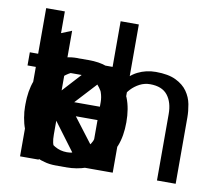

<svg xmlns="http://www.w3.org/2000/svg" viewBox="-73 -709 866 801"><g transform="rotate(10 359.5 -308.0)"><path d="M375 0V-49.8Q356.4 -28.3 323.2 -8.3Q290 11.7 246.1 11.7Q208 11.7 171.9 -4.9Q135.7 -21.5 106.9 -50.8Q78.1 -80.1 61 -120.6Q43.9 -161.1 43.9 -209Q43.9 -248 53.2 -290Q62.5 -332 83.5 -366.7Q104.5 -401.4 138.7 -423.3Q172.9 -445.3 223.6 -445.3Q270.5 -445.3 310.1 -428.7Q349.6 -412.1 375 -377.9V-627.9H452.1V0ZM372.1 -213.9Q372.1 -249 362.3 -281.7Q352.5 -314.5 334.5 -339.4Q316.4 -364.3 291.5 -378.9Q266.6 -393.6 237.3 -393.6Q206.1 -393.6 184.1 -377.4Q162.1 -361.3 148.4 -336.4Q134.8 -311.5 128.9 -280.3Q123 -249 123 -219.7Q123 -185.5 131.8 -154.8Q140.6 -124 157.2 -101.1Q173.8 -78.1 197.3 -64.5Q220.7 -50.8 249 -50.8Q281.2 -50.8 304.7 -65.9Q328.1 -81.1 342.8 -105Q357.4 -128.9 364.7 -157.7Q372.1 -186.5 372.1 -213.9Z M471.7 -216.8Q471.7 -158.2 454.6 -115.2Q437.5 -72.3 408.7 -43.9Q379.9 -15.6 340.8 -2Q301.8 11.7 257.8 11.7Q212.9 11.7 173.8 -2Q134.8 -15.6 106 -43.9Q77.1 -72.3 60.5 -115.2Q43.9 -158.2 43.9 -216.8Q43.9 -275.4 60.5 -318.4Q77.1 -361.3 106 -389.6Q134.8 -418 173.8 -431.6Q212.9 -445.3 257.8 -445.3Q301.8 -445.3 340.8 -431.6Q379.9 -418 408.7 -389.6Q437.5 -361.3 454.6 -318.4Q471.7 -275.4 471.7 -216.8ZM389.6 -216.8Q389.6 -247.1 381.8 -278.3Q374 -309.6 357.9 -334.5Q341.8 -359.4 316.9 -375Q292 -390.6 257.8 -390.6Q222.7 -390.6 197.3 -375Q171.9 -359.4 155.8 -334.5Q139.6 -309.6 131.8 -278.3Q124 -247.1 124 -216.8Q124 -185.5 131.8 -155.3Q139.6 -125 155.8 -100.1Q171.9 -75.2 197.3 -60.1Q222.7 -44.9 257.8 -44.9Q292 -44.9 316.9 -60.1Q341.8 -75.2 357.9 -100.1Q374 -125 381.8 -155.3Q389.6 -185.5 389.6 -216.8Z M311.5 0 138.7 -231.4V0H59.6V-627.9H138.7V-252.9L304.7 -434.6H402.3L228.5 -246.1L416 0Z M358.4 0V-55.7Q340.8 -27.3 310.1 -7.8Q279.3 11.7 226.6 11.7Q137.7 11.7 98.6 -29.8Q59.6 -71.3 59.6 -147.5V-434.6H138.7V-146.5Q138.7 -124 147.5 -104.5Q156.2 -85 170.4 -70.8Q184.6 -56.6 203.6 -48.8Q222.7 -41 243.2 -41Q266.6 -41 287.6 -49.3Q308.6 -57.6 324.2 -72.3Q339.8 -86.9 349.1 -107.9Q358.4 -128.9 358.4 -155.3V-434.6H437.5V0Z M639.6 0V-281.2Q639.6 -331.1 616.2 -360.8Q592.8 -390.6 542 -390.6Q518.6 -390.6 498 -379.9Q477.5 -369.1 462.4 -353Q447.3 -336.9 439 -317.9Q430.7 -298.8 430.7 -281.2V0H351.6V-281.2Q351.6 -301.8 344.7 -321.8Q337.9 -341.8 325.7 -356.9Q313.5 -372.1 295.4 -381.3Q277.3 -390.6 255.9 -390.6Q230.5 -390.6 209 -379.9Q187.5 -369.1 171.9 -353Q156.2 -336.9 147.5 -317.4Q138.7 -297.9 138.7 -281.2V0H59.6V-434.6H138.7V-375Q162.1 -406.2 193.4 -425.8Q224.6 -445.3 267.6 -445.3Q298.8 -445.3 321.8 -440.4Q344.7 -435.5 361.8 -426.3Q378.9 -417 391.6 -402.3Q404.3 -387.7 416 -369.1Q445.3 -410.2 480.5 -427.7Q515.6 -445.3 556.6 -445.3Q609.4 -445.3 641.6 -429.7Q673.8 -414.1 690.9 -389.6Q708 -365.2 713.4 -336.4Q718.8 -307.6 718.8 -281.2V0Z M437.5 -138.7Q432.6 -112.3 419.4 -85.4Q406.2 -58.6 382.8 -37.1Q359.4 -15.6 324.2 -2Q289.1 11.7 241.2 11.7Q186.5 11.7 148.9 -9.8Q111.3 -31.2 87.9 -64.9Q64.5 -98.6 54.2 -139.2Q43.9 -179.7 43.9 -216.8Q43.9 -257.8 54.2 -298.3Q64.5 -338.9 87.9 -371.6Q111.3 -404.3 150.4 -424.8Q189.5 -445.3 247.1 -445.3Q310.5 -445.3 348.6 -423.8Q386.7 -402.3 407.2 -371.6Q427.7 -340.8 434.1 -306.2Q440.4 -271.5 440.4 -246.1Q440.4 -236.3 439.9 -225.6Q439.5 -214.8 437.5 -205.1H127Q127 -170.9 133.3 -142.1Q139.6 -113.3 153.3 -91.3Q167 -69.3 189.5 -57.1Q211.9 -44.9 243.2 -44.9Q273.4 -44.9 293.5 -54.2Q313.5 -63.5 326.7 -77.6Q339.8 -91.8 346.2 -107.9Q352.5 -124 354.5 -138.7ZM354.5 -261.7Q357.4 -285.2 353.5 -308.6Q349.6 -332 336.9 -350.1Q324.2 -368.2 301.3 -379.4Q278.3 -390.6 243.2 -390.6Q210.9 -390.6 189.9 -377.4Q168.9 -364.3 155.8 -344.7Q142.6 -325.2 136.2 -302.7Q129.9 -280.3 127 -261.7Z M360.4 0V-288.1Q360.4 -309.6 351.6 -329.1Q342.8 -348.6 328.1 -362.8Q313.5 -377 293.9 -385.3Q274.4 -393.6 252.9 -393.6Q229.5 -393.6 209 -385.3Q188.5 -377 172.9 -361.8Q157.2 -346.7 147.9 -326.2Q138.7 -305.7 138.7 -281.2V0H59.6V-434.6H138.7V-378.9Q158.2 -406.2 188 -425.8Q217.8 -445.3 270.5 -445.3Q317.4 -445.3 349.1 -433.1Q380.9 -420.9 400.9 -399.9Q420.9 -378.9 429.2 -349.6Q437.5 -320.3 437.5 -285.2V0Z M278.3 0Q244.1 11.7 213.9 11.7Q155.3 11.7 129.4 -14.6Q103.5 -41 103.5 -114.3V-378.9H24.4V-434.6H103.5V-521.5L182.6 -553.7V-434.6H278.3V-378.9H182.6V-114.3Q182.6 -73.2 194.8 -60.5Q207 -47.9 229.5 -47.9Q254.9 -47.9 278.3 -55.7V0Z"/></g></svg>

Font: Myanmar PaOh One
Style: Regular
Weight: 400
Designer: Debbi Hosken
Foundry: SIL
Version: Version 2.8